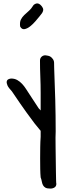

<svg xmlns="http://www.w3.org/2000/svg" viewBox="-20 -769 374 1123"><path d="M217.8 268.6Q215.8 248 215.3 218.8Q214.8 189.5 214.8 157.2Q214.8 125 215.3 91.8Q215.8 58.6 217.8 31.2V-3.9Q212.9 -10.7 206.1 -18.1Q199.2 -25.4 182.1 -47.4Q165 -69.3 133.8 -112.8Q102.5 -156.2 49.8 -234.4Q29.3 -255.9 23.4 -270Q17.6 -284.2 19.5 -293Q21.5 -301.8 29.8 -305.7Q38.1 -309.6 45.9 -309.6Q65.4 -309.6 81.1 -300.8Q96.7 -292 109.4 -278.3Q122.1 -264.6 132.3 -248.5Q142.6 -232.4 152.3 -217.8Q158.2 -209 167 -195.3Q175.8 -181.6 184.6 -168.5Q193.4 -155.3 199.7 -145.5Q206.1 -135.7 206.1 -135.7L217.8 -123V-225.6Q217.8 -274.4 215.8 -320.8Q213.9 -367.2 213.9 -415Q213.9 -428.7 223.6 -437.5Q233.4 -446.3 247.1 -445.3Q263.7 -443.4 272 -439.5Q280.3 -435.5 289.1 -423.8Q296.9 -413.1 296.4 -398.4Q295.9 -383.8 296.9 -370.1Q300.8 -277.3 303.2 -185.1Q305.7 -92.8 305.7 0Q304.7 8.8 304.7 35.6Q304.7 62.5 305.2 96.7Q305.7 130.9 306.2 168Q306.6 205.1 307.1 235.8Q307.6 266.6 308.1 286.6Q308.6 306.6 309.6 305.7Q309.6 320.3 299.3 327.1Q289.1 334 274.4 334Q254.9 334 245.6 328.6Q236.3 323.2 231.4 314Q226.6 304.7 224.6 293Q222.7 281.2 217.8 268.6ZM97.7 -614.3Q94.7 -639.6 102.1 -654.3Q109.4 -668.9 121.6 -680.7Q133.8 -692.4 148.4 -705.1Q163.1 -717.8 176.8 -740.2Q191.4 -752 204.1 -748Q216.8 -744.1 227.5 -727.5Q233.4 -718.8 232.9 -711.4Q232.4 -704.1 228.5 -696.8Q224.6 -689.5 219.2 -683.6Q213.9 -677.7 210 -671.9Q202.1 -662.1 187.5 -645Q172.9 -627.9 156.2 -614.7Q139.6 -601.6 123.5 -598.6Q107.4 -595.7 97.7 -614.3Z"/></svg>

Font: Covered By Your Grace
Style: Regular
Weight: 400
Designer: Kimberly Geswein
Foundry: Kimberly Geswein
Version: Version 1.0